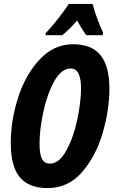

<svg xmlns="http://www.w3.org/2000/svg" viewBox="-20 -951 581 981"><path d="M35 -220Q35 -336 73 -453.5Q111 -571 183.5 -648Q256 -725 353 -725Q449 -725 494 -668.5Q539 -612 539 -498Q539 -391 505 -273Q471 -155 400 -72.5Q329 10 224 10Q127 10 81 -45.5Q35 -101 35 -220ZM394 -500Q394 -601 341 -601Q293 -601 256.5 -534.5Q220 -468 201 -377Q182 -286 182 -219Q182 -161 195 -138Q208 -115 235 -115Q282 -115 318.5 -181Q355 -247 374.5 -338.5Q394 -430 394 -500ZM214 -782Q277 -850 332 -931H453Q460 -902 476 -858Q492 -814 507 -784L504 -771H421Q398 -802 374 -846Q333 -799 298 -771H212Z"/></svg>

Font: Noto Sans Display Ex Bold Cond
Style: Italic
Weight: 800
Width: 3
Italic angle: -12°
Designer: Monotype Design team
Foundry: Monotype Imaging Inc.
Version: Version 1.000